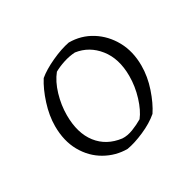

<svg xmlns="http://www.w3.org/2000/svg" viewBox="-86 -748 537 526"><g transform="rotate(-30 182.5 -485.5)"><path d="M180 -319Q143 -319 110.5 -337.5Q78 -356 58.5 -390.5Q39 -425 39 -472Q39 -505 50.5 -541Q62 -577 78 -602Q97 -618 128.5 -632.5Q160 -647 186 -652Q225 -652 257 -632Q289 -612 308 -577.5Q327 -543 327 -498Q327 -463 315 -427.5Q303 -392 287 -368Q266 -350 235 -336.5Q204 -323 180 -319ZM182 -351Q198 -350 216 -357Q234 -364 249 -373Q264 -392 274 -424.5Q284 -457 284 -490Q284 -545 256.5 -579.5Q229 -614 187 -620Q169 -619 150.5 -613Q132 -607 118 -599Q101 -578 91.5 -546Q82 -514 82 -482Q82 -425 108.5 -391Q135 -357 182 -351Z"/></g></svg>

Font: Labrada Light
Style: Regular
Weight: 300
Designer: Mercedes Jáuregui
Foundry: Omnibus-Type Team
Version: Version 1.000; ttfautohint (v1.8.4.7-5d5b)